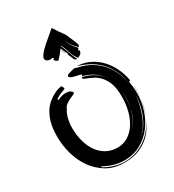

<svg xmlns="http://www.w3.org/2000/svg" viewBox="-252 -1155 1244 1375"><g transform="rotate(-30 370.0 -467.5)"><path d="M283 62Q327 76 373 76Q425 76 470 60Q515 44 552 16Q589 -12 617 -49Q637 -75 652 -105Q639 -77 622 -50Q598 -12 562.5 17Q527 46 481 63.5Q435 81 377 81H364Q281 81 220 44Q159 7 119 -50.5Q79 -108 59.5 -179Q40 -250 40 -319Q40 -348 43 -380.5Q46 -413 56 -446Q66 -479 84.5 -510.5Q103 -542 135 -568Q161 -589 191.5 -603.5Q222 -618 252 -620Q249 -618 249 -616Q249 -612 253.5 -607.5Q258 -603 258 -598V-596Q258 -592 253.5 -590Q249 -588 239 -584.5Q229 -581 213 -574Q197 -567 175 -553Q181 -547 181 -544Q200 -554 216 -558Q232 -562 246 -562Q275 -562 288 -552Q301 -542 301 -537Q301 -529 288.5 -524Q276 -519 259.5 -511.5Q243 -504 225 -491.5Q207 -479 197 -455Q181 -431 172.5 -395Q164 -359 164 -322Q164 -259 179 -207Q194 -155 221.5 -117Q249 -79 288.5 -58Q328 -37 378 -37Q426 -37 464.5 -61Q503 -85 530 -126.5Q557 -168 571 -222.5Q585 -277 585 -339Q585 -369 581.5 -398.5Q578 -428 567.5 -455Q557 -482 538.5 -506Q520 -530 490 -550Q452 -570 428 -578.5Q404 -587 404 -595Q404 -598 408 -602Q458 -591 498 -566Q535 -543 560 -506Q533 -547 499 -569Q462 -594 411 -608Q416 -613 416 -617Q416 -621 401.5 -624Q387 -627 370 -631Q353 -635 338.5 -641Q324 -647 324 -656Q324 -667 342 -672Q360 -677 386 -684Q393 -684 399.5 -682Q406 -680 411 -678Q460 -669 504.5 -646Q549 -623 584.5 -587Q620 -551 644 -501.5Q668 -452 675 -390Q670 -449 648.5 -497.5Q627 -546 592.5 -584Q558 -622 512 -648Q466 -674 414 -688Q460 -688 505.5 -669.5Q551 -651 589 -615.5Q627 -580 655 -528Q683 -476 695 -409Q693 -409 689 -407.5Q685 -406 683 -406Q692 -355 692 -307Q692 -237 670.5 -170Q649 -103 608.5 -50.5Q568 2 509 34.5Q450 67 374 67Q329 67 286 54Q243 41 206 19Q208 21 208 23Q208 25 203 25Q240 49 283 62ZM677 -296Q672 -257 662.5 -215.5Q653 -174 636.5 -134Q620 -94 595 -59Q570 -25 536 0Q570 -24 596 -57Q622 -91 639.5 -131Q657 -171 666.5 -215.5Q676 -260 678 -304Q677 -301 677 -296ZM597 -238Q589 -200 573 -164.5Q557 -129 532 -101Q558 -128 574 -163Q590 -198 597 -238ZM700 -326Q700 -309 698 -291Q697 -274 695 -256Q695 -273 697 -294Q699 -316 699 -342V-360Q700 -352 700 -343ZM597 -238Q602 -260 604.5 -282.5Q607 -305 607 -328Q607 -353 604 -379Q605 -368 605.5 -358Q606 -348 606 -337Q606 -286 597 -238ZM695 -250 686 -201Q681 -183 676 -165.5Q671 -148 664 -131Q675 -162 682.5 -193Q690 -224 695 -254ZM204 27Q204 26 203 25Q203 26 204 27ZM664 -131Q662 -127 661 -124Q662 -127 664 -131ZM653 -107Q655 -110 656 -113Q655 -110 653 -107ZM566 -498Q565 -500 563 -502Q564 -500 566 -498ZM661 -124Q659 -119 657 -114Q659 -119 661 -124ZM495 -800Q472 -820 456 -843Q440 -866 432 -895Q437 -866 454 -841Q471 -816 491 -796L485 -790Q482 -787 480 -783Q481 -782 483 -781Q485 -780 485.5 -779.5Q486 -779 488 -778Q488 -758 477.5 -749.5Q467 -741 453 -736L449 -740Q428 -767 417 -804Q406 -841 390 -873L387 -870Q394 -856 400.5 -838Q407 -820 414 -801Q421 -782 428 -764.5Q435 -747 444 -734Q441 -733 436 -733Q429 -733 424.5 -739Q420 -745 416.5 -754Q413 -763 409.5 -772.5Q406 -782 401 -789L403 -804Q399 -807 395.5 -814Q392 -821 389 -829Q386 -837 383 -844.5Q380 -852 377 -857Q376 -856 375.5 -855Q375 -854 373 -853Q376 -848 378.5 -841Q381 -834 383.5 -826Q386 -818 388.5 -810.5Q391 -803 393 -799Q390 -803 388 -810Q385 -817 382 -824L377 -839Q375 -847 372 -851Q354 -824 339 -809Q324 -794 318 -787Q313 -793 303.5 -798Q294 -803 294 -810Q294 -815 301 -821L292 -828Q287 -826 283 -825Q279 -824 275 -824Q260 -824 248.5 -832Q237 -840 237 -853Q237 -864 248.5 -880Q260 -896 274.5 -910.5Q289 -925 302 -936.5Q315 -948 318 -950L395 -1016Q413 -987 425 -970Q437 -953 444.5 -942.5Q452 -932 456.5 -926Q461 -920 463 -914Q467 -903 474 -887.5Q481 -872 487 -857.5Q493 -843 497.5 -831Q502 -819 502 -815Q502 -807 495 -800Z"/></g></svg>

Font: Finger Paint
Style: Regular
Weight: 400
Designer: Ralph du Carrois
Foundry: Ralph du Carrois
Version: Version 1.001